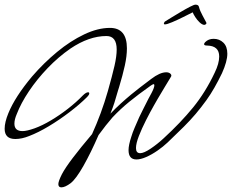

<svg xmlns="http://www.w3.org/2000/svg" viewBox="-20 -684 998 826"><path d="M244 122Q231 122 231 108Q231 96 246 66Q260 39 293 -4.5Q326 -48 376 -107Q396 -151 413 -197Q430 -243 444 -292Q463 -359 472.5 -400.5Q482 -442 482 -471Q482 -529 438 -529Q363 -529 283 -475Q231 -439 185 -391Q139 -343 104.5 -291.5Q70 -240 52 -193Q42 -170 42 -152Q42 -120 77 -120Q95 -120 129 -132Q162 -144 199 -166Q236 -188 272 -216Q308 -244 336 -273Q350 -287 359 -287Q364 -287 364 -282Q364 -276 355 -267Q323 -235 279 -201.5Q235 -168 190 -141Q145 -114 106 -99Q74 -86 46 -86Q0 -86 0 -130Q0 -158 16 -197Q45 -268 118 -355Q168 -413 225.5 -460.5Q283 -508 342 -536Q401 -564 453 -564Q526 -564 526 -476Q526 -443 517 -402Q508 -361 492 -308Q490 -302 488 -295.5Q486 -289 484 -282Q479 -263 472 -241.5Q465 -220 455 -195Q477 -218 499.5 -238.5Q522 -259 545 -278Q561 -291 582 -307.5Q603 -324 630 -344Q668 -373 695 -373Q707 -373 713.5 -366.5Q720 -360 715 -353L689 -310Q670 -278 658 -258Q646 -238 642 -230Q626 -202 608 -166.5Q590 -131 577.5 -99Q565 -67 565 -47Q565 -25 583 -25Q599 -25 628 -44.5Q657 -64 684 -89Q757 -156 810.5 -221.5Q864 -287 904 -372Q923 -411 923 -441Q923 -487 871 -488Q858 -488 858 -494Q858 -498 863 -503Q877 -517 899 -517Q924 -517 941 -500.5Q958 -484 958 -453Q958 -420 935 -369Q919 -336 902.5 -307Q886 -278 868 -253Q844 -220 821.5 -193.5Q799 -167 771 -139Q743 -111 701 -71Q682 -53 657.5 -36Q633 -19 609 -8.5Q585 2 567 2Q533 2 533 -38Q533 -60 545 -96Q550 -113 559 -134Q568 -155 579 -180Q586 -194 596 -214.5Q606 -235 619 -260Q619 -260 632 -284Q644 -307 644 -317Q644 -322 641 -322Q638 -322 629 -316Q574 -277 536 -246Q498 -215 464 -179Q450 -163 435 -144Q420 -125 404 -103Q371 -27 339 29.5Q307 86 284 104Q260 122 244 122ZM858 -577Q849 -578 838.5 -588Q828 -598 820 -610.5Q812 -623 809 -631Q793 -623 768 -610.5Q743 -598 720.5 -588.5Q698 -579 689 -579Q685 -579 685 -583Q685 -585 686.5 -587Q688 -589 689 -591Q697 -596 716.5 -608Q736 -620 758 -633Q780 -646 797.5 -655Q815 -664 821 -664Q834 -664 836 -654Q840 -638 851.5 -617Q863 -596 867 -588Q868 -587 868 -584Q868 -581 864.5 -579Q861 -577 858 -577Z"/></svg>

Font: Allison
Style: Regular
Weight: 400
Designer: Robert E. Leuschke
Foundry: Robert E. Leuschke
Version: Version 1.010; ttfautohint (v1.8.3)